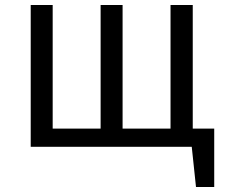

<svg xmlns="http://www.w3.org/2000/svg" viewBox="-20 -588 900 769"><path d="M752 -73V-568H663V-73H471V-568H383V-73H191V-568H103V0H748L765 161H838V-73Z"/></svg>

Font: Glow Sans SC Normal Book
Style: Regular
Weight: 500
Designer: Ryoko NISHIZUKA (kana, bopomofo & ideographs); Paul D. Hunt (Latin, Greek & Cyrillic); Sandoll Communications, Soo-young
Version: Version 0.93